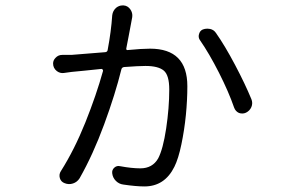

<svg xmlns="http://www.w3.org/2000/svg" viewBox="-20 -630 1040 694"><path d="M385.7 -575.2Q387.7 -590.8 399.4 -601.6Q410.2 -610.4 422.9 -610.4Q424.8 -610.4 426.8 -610.4Q441.4 -609.4 450.7 -596.7Q460 -584 458 -568.4Q457 -563.5 453.1 -542Q449.2 -520.5 444.8 -498Q440.4 -475.6 436.5 -455.1Q435.5 -452.1 437.5 -450.2Q439.5 -448.2 442.4 -449.2Q493.2 -454.1 522.5 -454.1Q657.2 -454.1 657.2 -318.4Q657.2 -268.6 651.9 -214.4Q646.5 -160.2 635.7 -108.4Q625 -56.6 610.4 -27.3Q575.2 43.9 502 43.9Q471.7 43.9 425.8 37.1Q410.2 35.2 398.9 23.9Q387.7 12.7 385.7 -2.9Q383.8 -15.6 393.1 -23.9Q402.3 -32.2 414.1 -29.3Q456.1 -21.5 487.3 -21.5Q531.2 -21.5 551.8 -57.6Q569.3 -90.8 580.6 -165.5Q591.8 -240.2 591.8 -306.6Q591.8 -358.4 571.8 -375Q551.8 -391.6 505.9 -391.6Q481.4 -391.6 428.7 -387.7Q420.9 -386.7 418.9 -379.9Q396.5 -289.1 356.4 -180.2Q316.4 -71.3 267.6 14.6Q258.8 28.3 243.7 33.2Q228.5 38.1 213.9 32.2Q200.2 27.3 196.3 13.7Q192.4 0 200.2 -11.7Q249 -88.9 288.6 -187.5Q328.1 -286.1 352.5 -374Q352.5 -376 351.1 -378.4Q349.6 -380.9 346.7 -380.9Q322.3 -377.9 284.7 -374.5Q247.1 -371.1 239.3 -370.1Q233.4 -369.1 210.9 -366.2Q197.3 -364.3 185.5 -373Q171.9 -383.8 171.9 -400.4Q171.9 -412.1 180.7 -420.9Q190.4 -431.6 205.1 -431.6Q220.7 -431.6 238.3 -431.6Q239.3 -431.6 360.4 -441.4Q368.2 -442.4 369.1 -449.2Q381.8 -516.6 385.7 -575.2ZM703.1 -484.4Q698.2 -491.2 698.2 -499Q698.2 -502.9 699.2 -505.9Q702.1 -518.6 712.9 -523.4Q720.7 -526.4 729.5 -526.4Q734.4 -526.4 739.3 -525.4Q752.9 -522.5 760.7 -510.7Q793 -464.8 829.6 -395.5Q866.2 -326.2 888.7 -271.5Q891.6 -264.6 891.6 -257.3Q891.6 -250 888.7 -243.2Q882.8 -229.5 869.1 -222.7Q862.3 -219.7 856.4 -219.7Q849.6 -219.7 843.8 -221.7Q831.1 -227.5 826.2 -241.2Q806.6 -297.9 771.5 -367.2Q736.3 -436.5 703.1 -484.4Z"/></svg>

Font: Gen Jyuu Gothic Normal
Style: Regular
Weight: 300
Designer: [Source Han Sans]
Ryoko NISHIZUKA  (kana & ideographs); Paul D. Hunt (Latin, Greek & Cyrillic); Wenlong ZHANG  (bopomofo
Version: Version 1.002.20150607